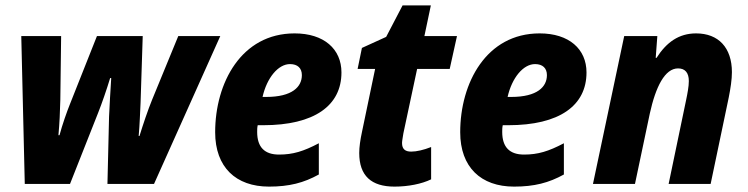

<svg xmlns="http://www.w3.org/2000/svg" viewBox="-20 -683 2776 713"><path d="M72 0H240L344 -263C358 -298 376 -350 389 -393H393C390 -350 387 -290 385 -250L379 0H552L798 -549H642L545 -313C529 -274 511 -220 498 -178H495C499 -222 500 -264 502 -301L510 -549H340L240 -297C229 -270 211 -219 201 -181H197C201 -224 203 -268 204 -312L207 -549H59Z M979 10C1054 10 1108 -4 1164 -35V-151C1107 -121 1068 -109 1016 -109C963 -109 935 -136 935 -193C935 -201 935 -209 937 -218H957C1148 -218 1248 -291 1248 -414C1248 -501 1183 -559 1074 -559C876 -559 779 -375 779 -192C779 -62 856 10 979 10ZM968 -323H955C971 -394 1013 -445 1057 -445C1085 -445 1101 -430 1101 -404C1101 -361 1066 -323 968 -323Z M1445 10C1496 10 1546 0 1581 -17V-137C1553 -126 1527 -120 1507 -120C1485 -120 1473 -129 1473 -152C1473 -160 1476 -174 1478 -188L1529 -427H1650L1677 -549H1556L1580 -663H1475L1414 -546L1324 -505L1308 -427H1373L1324 -192C1318 -164 1314 -137 1314 -115C1314 -30 1359 10 1445 10Z M1889 10C1964 10 2018 -4 2074 -35V-151C2017 -121 1978 -109 1926 -109C1873 -109 1845 -136 1845 -193C1845 -201 1845 -209 1847 -218H1867C2058 -218 2158 -291 2158 -414C2158 -501 2093 -559 1984 -559C1786 -559 1689 -375 1689 -192C1689 -62 1766 10 1889 10ZM1878 -323H1865C1881 -394 1923 -445 1967 -445C1995 -445 2011 -430 2011 -404C2011 -361 1976 -323 1878 -323Z M2182 0H2338L2393 -261C2415 -361 2449 -429 2498 -429C2524 -429 2538 -413 2538 -382C2538 -362 2533 -336 2528 -312L2463 0H2619L2686 -320C2693 -355 2698 -388 2698 -415C2698 -506 2648 -559 2565 -559C2501 -559 2455 -526 2418 -468H2415L2421 -549H2298Z"/></svg>

Font: Noto Sans SemiCondensed ExtraBold
Style: Italic
Weight: 800
Width: 4
Italic angle: -12°
Designer: Monotype Design Team
Foundry: Monotype Imaging Inc.
Version: Version 2.013